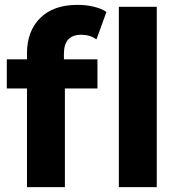

<svg xmlns="http://www.w3.org/2000/svg" viewBox="-20 -770 737 790"><path d="M243 -526H381V-406H247V0H91V-406H8V-526H91V-550Q91 -642 145.5 -696Q200 -750 299 -750Q334 -750 365.5 -742.5Q397 -735 418 -721L377 -608Q350 -627 314 -627Q243 -627 243 -549ZM469 -742H625V0H469Z"/></svg>

Font: mBank
Style: Bold
Weight: 700
Designer: Julieta Ulanovsky
Foundry: Julieta Ulanovsky
Version: Version 7.200